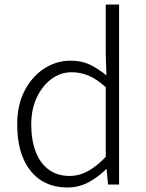

<svg xmlns="http://www.w3.org/2000/svg" viewBox="-20 -815 645 848"><path d="M277 13Q210 13 160.5 -19Q111 -51 83.5 -113.5Q56 -176 56 -266Q56 -352 89 -415Q122 -478 175.5 -512.5Q229 -547 292 -547Q340 -547 376 -530Q412 -513 450 -482L447 -579V-795H506V0H457L451 -68H449Q416 -35 373 -11Q330 13 277 13ZM287 -38Q330 -38 369 -59.5Q408 -81 447 -122V-430Q407 -466 371 -481Q335 -496 297 -496Q247 -496 206.5 -465.5Q166 -435 142 -383.5Q118 -332 118 -266Q118 -197 137.5 -145.5Q157 -94 195 -66Q233 -38 287 -38Z"/></svg>

Font: Noto Sans TC Thin Light
Style: Regular
Weight: 300
Version: Version 2.004-H2;hotconv 1.0.118;makeotfexe 2.5.65603